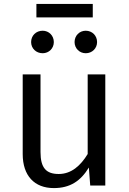

<svg xmlns="http://www.w3.org/2000/svg" viewBox="-20 -948 661 981"><path d="M454 -859V-928H166V-859ZM198 -791C164 -791 139 -766 139 -733C139 -701 164 -676 198 -676C230 -676 255 -701 255 -733C255 -766 230 -791 198 -791ZM418 -791C386 -791 361 -766 361 -733C361 -701 386 -676 418 -676C451 -676 476 -701 476 -733C476 -766 451 -791 418 -791ZM518 -568H428V-161C392 -102 345 -59 280 -59C216 -59 187 -90 187 -171V-568H96V-161C96 -50 156 13 255 13C338 13 392 -23 434 -92L441 0H518Z"/></svg>

Font: Glow Sans SC Normal Book
Style: Regular
Weight: 500
Designer: Ryoko NISHIZUKA (kana, bopomofo & ideographs); Paul D. Hunt (Latin, Greek & Cyrillic); Sandoll Communications, Soo-young
Version: Version 0.93